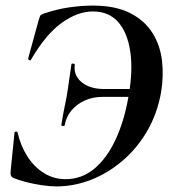

<svg xmlns="http://www.w3.org/2000/svg" viewBox="-20 -656 612 688"><path d="M182 12Q159 12 129 7.5Q99 3 72 -4Q45 -11 29 -18Q22 -21 19.5 -26.5Q17 -32 18 -42L32 -181Q32 -184 37 -184.5Q42 -185 43 -181Q54 -133 78.5 -95Q103 -57 138 -35.5Q173 -14 215 -14Q273 -14 318 -51.5Q363 -89 394 -155.5Q425 -222 440 -308Q457 -401 447 -470Q437 -539 403.5 -577Q370 -615 313 -615Q258 -615 201 -574Q144 -533 91 -442Q90 -438 85 -440.5Q80 -443 81 -447L118 -582Q122 -595 123.5 -598.5Q125 -602 133 -606Q182 -623 227.5 -629.5Q273 -636 312 -636Q393 -636 445.5 -609.5Q498 -583 526 -538.5Q554 -494 560.5 -438.5Q567 -383 557 -324Q543 -247 506.5 -185Q470 -123 418 -79Q366 -35 305.5 -11.5Q245 12 182 12ZM212 -208Q211 -204 205 -204.5Q199 -205 200 -209Q206 -247 210.5 -268Q215 -289 219 -311Q224 -340 227.5 -367.5Q231 -395 236 -426Q237 -429 243 -428Q249 -427 248 -423Q243 -386 272.5 -361.5Q302 -337 354 -337H525L520 -309H349Q312 -309 283 -295.5Q254 -282 235.5 -259.5Q217 -237 212 -208Z"/></svg>

Font: Cormorant Infant Light
Style: Italic
Weight: 300
Italic angle: -10°
Designer: Christian Thalmann (Catharsis Fonts)
Foundry: Catharsis Fonts
Version: Version 4.001